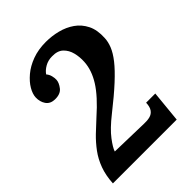

<svg xmlns="http://www.w3.org/2000/svg" viewBox="-205 -824 932 932"><g transform="rotate(-45 261.0 -358.0)"><path d="M275 -716Q315 -716 354.5 -706Q394 -696 425.5 -674Q457 -652 475 -616Q493 -580 490 -527Q489 -502 478 -474.5Q467 -447 441.5 -414.5Q416 -382 370.5 -340Q325 -298 254 -242Q197 -197 169 -160Q141 -123 135 -103L331 -98Q353 -97 370.5 -101.5Q388 -106 398.5 -120.5Q409 -135 410 -163H473L457 0H19Q22 -52 37 -93Q52 -134 76.5 -167Q101 -200 130 -228Q159 -256 189 -283Q266 -351 300.5 -406Q335 -461 338 -515Q340 -547 332.5 -577Q325 -607 304.5 -626.5Q284 -646 246 -645Q219 -645 197 -632.5Q175 -620 164 -603Q174 -592 178 -576Q182 -560 181 -549Q180 -530 163 -508Q146 -486 108 -487Q77 -488 62.5 -509.5Q48 -531 49 -560Q50 -583 65.5 -609.5Q81 -636 110 -660.5Q139 -685 180.5 -700.5Q222 -716 275 -716Z"/></g></svg>

Font: Lora
Style: Italic
Weight: 400
Italic angle: -3°
Designer: Olga Karpushina, Alexei Vanyashin (Cyrillic)
Foundry: Cyreal
Version: Version 3.008